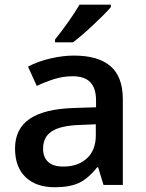

<svg xmlns="http://www.w3.org/2000/svg" viewBox="-20 -786 620 816"><path d="M419.9 0 397 -75.2H393.1Q354 -25.9 314.5 -8.1Q274.9 9.8 212.9 9.8Q133.3 9.8 88.6 -33.2Q43.9 -76.2 43.9 -154.8Q43.9 -238.3 106 -280.8Q168 -323.2 294.9 -327.1L388.2 -330.1V-358.9Q388.2 -410.6 364 -436.3Q339.8 -461.9 289.1 -461.9Q247.6 -461.9 209.5 -449.7Q171.4 -437.5 136.2 -420.9L99.1 -502.9Q143.1 -525.9 195.3 -537.8Q247.6 -549.8 293.9 -549.8Q397 -549.8 449.5 -504.9Q502 -460 502 -363.8V0ZM249 -78.1Q311.5 -78.1 349.4 -113Q387.2 -147.9 387.2 -210.9V-257.8L317.9 -254.9Q236.8 -252 200 -227.8Q163.1 -203.6 163.1 -153.8Q163.1 -117.7 184.6 -97.9Q206.1 -78.1 249 -78.1ZM213.9 -606V-618.2Q241.7 -652.3 271.2 -694.3Q300.8 -736.3 317.9 -766.1H451.2V-755.9Q425.8 -726.1 375.2 -679Q324.7 -631.8 290 -606Z"/></svg>

Font: TypoPRO Open Sans
Style: Regular
Weight: 600
Foundry: Ascender Corporation
Version: Version 1.10